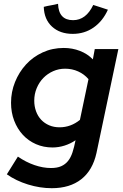

<svg xmlns="http://www.w3.org/2000/svg" viewBox="-20 -771 646 1009"><path d="M16 0ZM256 4Q209 4 169 -13.5Q129 -31 100 -62.5Q71 -94 54.5 -137Q38 -180 38 -231Q38 -288 59 -340Q80 -392 116.5 -432Q153 -472 204 -495.5Q255 -519 315 -519Q360 -519 400 -503.5Q440 -488 468 -459Q470 -473 473 -486Q476 -499 478 -513H602Q573 -376 544.5 -240Q516 -104 487 33Q467 124 407 171Q347 218 252 218Q190 218 127 198.5Q64 179 16 145Q30 122 45 98.5Q60 75 74 52Q116 81 161 96.5Q206 112 248 112Q280 112 301.5 102.5Q323 93 337.5 75Q352 57 361 29.5Q370 2 377 -34Q351 -16 319.5 -6Q288 4 256 4ZM160 -242Q160 -212 169.5 -186Q179 -160 196.5 -141.5Q214 -123 238.5 -112.5Q263 -102 293 -102Q352 -102 400 -141Q411 -195 422.5 -248Q434 -301 445 -355Q423 -381 391 -395.5Q359 -410 322 -410Q289 -410 259.5 -397Q230 -384 208 -361.5Q186 -339 173 -308Q160 -277 160 -242ZM364 -665Q432 -665 470 -745Q490 -739 509 -732.5Q528 -726 547 -720Q520 -660 472 -626.5Q424 -593 362 -593Q295 -593 253.5 -631Q212 -669 210 -735Q229 -740 247.5 -743Q266 -746 285 -751Q288 -665 364 -665Z"/></svg>

Font: Rosa Sans SemiBold
Style: Italic
Weight: 600
Italic angle: -12°
Designer: Pentagram / MCKL
Foundry: Pentagram / MCKL
Version: Version 1.005;September 16, 2019;FontCreator 11.5.0.2425 64-